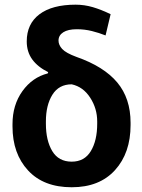

<svg xmlns="http://www.w3.org/2000/svg" viewBox="-20 -787 604 817"><path d="M93.8 -610.8Q93.8 -685.5 147.9 -726.3Q202.1 -767.1 301.8 -767.1Q338.9 -767.1 374.8 -756.6Q410.6 -746.1 450.7 -726.6L429.2 -636.2Q402.3 -647 371.3 -654.8Q340.3 -662.6 307.1 -662.6Q269.5 -662.6 249.3 -649.7Q229 -636.7 229 -614.3Q229 -595.7 244.6 -578.6Q260.3 -561.5 305.2 -544.9Q422.4 -503.9 479 -436Q535.6 -368.2 535.6 -264.6V-254.9Q535.6 -136.2 469.5 -63.2Q403.3 9.8 285.2 9.8Q165.5 9.8 99.4 -61.8Q33.2 -133.3 33.2 -249V-258.8Q33.2 -340.3 75.4 -399.2Q117.7 -458 183.1 -474.6L185.1 -480Q140.6 -502 117.2 -534.2Q93.8 -566.4 93.8 -610.8ZM175.3 -260.7Q175.3 -189 202.4 -144Q229.5 -99.1 285.2 -99.1Q339.4 -99.1 366.5 -144Q393.6 -189 393.6 -260.7V-270.5Q393.6 -325.2 363.8 -371.3Q334 -417.5 285.2 -428.2Q230.5 -428.2 202.9 -383.8Q175.3 -339.4 175.3 -270.5Z"/></svg>

Font: Roboto Web
Style: Bold
Weight: 700
Designer: Google
Version: Version 1.200310; 2013